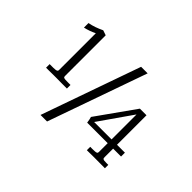

<svg xmlns="http://www.w3.org/2000/svg" viewBox="-124 -921 1256 1256"><g transform="rotate(45 504.0 -293.0)"><path d="M268.1 -618.7V-245.1Q268.1 -239.3 268.8 -235.6Q269.5 -231.9 273.7 -229.7Q277.8 -227.5 286.9 -226.8Q295.9 -226.1 312.5 -226.1H335V-192.9Q323.7 -192.9 313.5 -192.9Q303.2 -192.9 292 -192.9Q280.8 -192.9 268.3 -193.1Q255.9 -193.4 240.7 -193.4Q223.6 -193.4 210.4 -193.4Q197.3 -193.4 186.3 -193.1Q175.3 -192.9 164.8 -192.9Q154.3 -192.9 142.1 -192.9V-226.1H176.8Q190.4 -226.1 197.8 -227.5Q205.1 -229 208.5 -231.7Q211.9 -234.4 212.4 -238Q212.9 -241.7 212.9 -246.1V-582.5Q192.4 -572.3 172.1 -565.2Q151.9 -558.1 131.8 -553.7V-595.7Q158.2 -600.6 183.1 -609.4Q208 -618.2 233.4 -630.4ZM638.2 -636.7 395.5 51.3H335L577.6 -636.7ZM826.7 -437.5V-164.6H899.9V-128.9H826.7V-52.7Q826.7 -46.9 827.1 -42.7Q827.6 -38.6 831.1 -35.9Q834.5 -33.2 841.3 -32.2Q848.1 -31.2 861.3 -31.2H879.4V0Q862.8 0 839.8 -0.2Q816.9 -0.5 789.1 -0.5Q775.9 -0.5 765.4 -0.5Q754.9 -0.5 746.1 -0.2Q737.3 0 729.2 0Q721.2 0 712.4 0V-31.2H734.4Q748.5 -31.2 756.8 -32Q765.1 -32.7 769.5 -34.7Q773.9 -36.6 775.1 -39.8Q776.4 -43 776.4 -47.9V-128.9H586.4Q583.5 -152.8 577.6 -172.9L765.6 -437.5ZM615.7 -164.1H776.9V-394.5H776.4Z"/></g></svg>

Font: Kameron
Style: Regular
Weight: 400
Version: Version 1.000